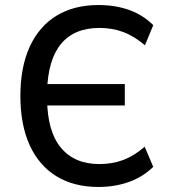

<svg xmlns="http://www.w3.org/2000/svg" viewBox="-20 -734 676 763"><path d="M371 9Q274 9 204.5 -33.5Q135 -76 98 -157Q61 -238 61 -353Q61 -467 98 -548Q135 -629 204.5 -671.5Q274 -714 371 -714Q438 -714 493 -694.5Q548 -675 589 -634L556 -554Q514 -590 470.5 -606.5Q427 -623 375 -623Q275 -623 222.5 -559.5Q170 -496 167 -369L141 -400H476V-315H140L167 -343Q168 -212 222 -147Q276 -82 375 -82Q427 -82 470.5 -98.5Q514 -115 555 -151L589 -71Q548 -31 492.5 -11Q437 9 371 9Z"/></svg>

Font: Nunito Sans 10pt SemiCondensed SemiBold
Style: Regular
Weight: 600
Width: 4
Designer: Vernon Adams
Foundry: Vernon Adams
Version: Version 3.101;gftools[0.9.27]